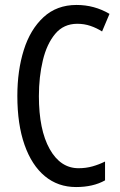

<svg xmlns="http://www.w3.org/2000/svg" viewBox="-20 -745 486 775"><path d="M292 -649Q237 -649 203 -608.5Q169 -568 153 -501.5Q137 -435 137 -357Q137 -221 180.5 -143.5Q224 -66 297 -66Q327 -66 353.5 -73.5Q380 -81 404 -93V-17Q356 10 287 10Q214 10 161 -34Q108 -78 79 -160.5Q50 -243 50 -358Q50 -460 76 -543Q102 -626 155.5 -675.5Q209 -725 289 -725Q361 -725 422 -689L392 -618Q370 -632 345 -640.5Q320 -649 292 -649Z"/></svg>

Font: Noto Sans Khmer UI ExtraCondensed
Style: Regular
Weight: 400
Width: 2
Designer: Danh Hong and the Monotype Design Team
Foundry: Monotype Imaging Inc.
Version: Version 2.002; ttfautohint (v1.8.4.7-5d5b)